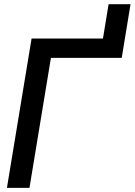

<svg xmlns="http://www.w3.org/2000/svg" viewBox="-20 -915 656 935"><path d="M13.7 0 133.8 -727.5H481.4L508.8 -894.5H615.7L572.8 -633.3H228L123.5 0Z"/></svg>

Font: Inter Tight Medium
Style: Italic
Weight: 500
Italic angle: -9.39999°
Designer: Rasmus Andersson
Foundry: rsms
Version: Version 3.004